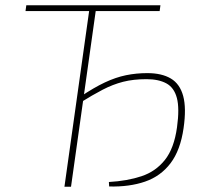

<svg xmlns="http://www.w3.org/2000/svg" viewBox="-20 -710 783 730"><path d="M590 -690 587 -668H77L80 -690ZM347 -690 250 0H225L322 -690ZM540 -432Q595 -432 629.5 -411.5Q664 -391 676.5 -345Q689 -299 678 -223Q666 -139 628.5 -89.5Q591 -40 531.5 -19.5Q472 1 395 -1L394 -18Q464 -22 518 -40Q572 -58 607 -102Q642 -146 653 -226Q663 -298 652.5 -337.5Q642 -377 612.5 -393Q583 -409 537 -409Q487 -409 448 -399Q409 -389 370.5 -369Q332 -349 284 -319L285 -342Q337 -377 378.5 -396.5Q420 -416 459 -424Q498 -432 540 -432Z"/></svg>

Font: Exo 2 Thin
Style: Italic
Weight: 250
Italic angle: -8°
Designer: Natanael Gama
Foundry: Natanael Gama
Version: Version 2.010